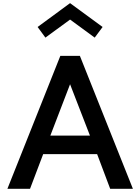

<svg xmlns="http://www.w3.org/2000/svg" viewBox="-20 -1172 871 1192"><path d="M26 0 354.5 -825H476L805 0H664L583 -215H248L166.5 0ZM292.5 -330H538.5L415 -649ZM262 -938.5 213.5 -1004.5 415 -1152.5 617 -1004.5 568 -938.5 415 -1050.5Z"/></svg>

Font: Spartan Thin SemiBold
Style: Regular
Weight: 600
Version: Version 1.004